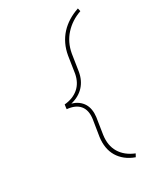

<svg xmlns="http://www.w3.org/2000/svg" viewBox="-237 -887 1060 1210"><g transform="rotate(-30 293.5 -282.5)"><path d="M381.8 214.8Q343.8 201.2 316.2 179.2Q288.6 157.2 271.5 128.7Q254.4 100.1 248.5 65.2Q242.7 30.3 248 -9.8L267.1 -129.4Q275.4 -191.4 246.3 -225.6Q217.3 -259.8 156.2 -265.1L157.2 -276.4L158.7 -286.1L160.2 -297.4Q221.7 -302.7 262 -336.7Q302.2 -370.6 314 -432.1L332.5 -552.7Q339.8 -595.7 356.9 -631.3Q374 -667 400.1 -695.6Q426.3 -724.1 460.2 -745.1Q494.1 -766.1 534.7 -779.8L539.6 -757.3Q468.3 -732.4 420.7 -680.2Q373 -627.9 359.4 -552.7L340.8 -432.1Q330.6 -372.1 294.2 -333.5Q257.8 -294.9 199.2 -280.8Q226.1 -273.4 245.6 -259Q265.1 -244.6 276.9 -225.1Q288.6 -205.6 292.5 -181.2Q296.4 -156.7 293 -129.4L274.4 -9.8Q264.2 63 295.4 114.7Q326.7 166.5 393.6 193.4Z"/></g></svg>

Font: TypoPRO Roboto Mono
Style: Italic
Weight: 250
Designer: Google
Version: Version 2.000986; 2015; ttfautohint (v1.3)